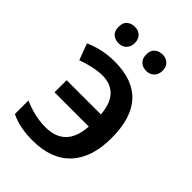

<svg xmlns="http://www.w3.org/2000/svg" viewBox="-220 -836 942 942"><g transform="rotate(45 251.0 -365.0)"><path d="M196.8 -549.8Q451.2 -549.8 451.2 -272.9Q451.2 -136.7 382.8 -63.5Q314.5 9.8 185.1 9.8Q94.7 9.8 32.2 -21V-115.2Q109.9 -81.1 183.1 -81.1Q322.8 -81.1 332 -233.9H94.2V-317.9H332Q326.2 -390.6 292.5 -424.8Q258.8 -459 203.1 -459Q147.5 -459 68.8 -431.2L37.1 -516.1Q109.9 -549.8 196.8 -549.8ZM297.9 -640.1Q281.2 -654.3 281.2 -683.6Q281.2 -712.9 297.9 -726.6Q314.5 -740.2 338.9 -740.2Q363.3 -740.2 378.9 -725.1Q394.5 -710 394.5 -683.6Q394.5 -657.2 378.4 -641.6Q362.3 -626 337.9 -626Q313.5 -626 297.9 -640.1ZM89.4 -683.6Q88.9 -712.9 105.5 -726.6Q122.1 -740.2 146.5 -740.2Q170.9 -740.2 186.5 -725.1Q202.1 -710 202.1 -683.6Q202.1 -657.2 186.5 -641.6Q170.9 -626 146.5 -626Q122.1 -626 105.5 -640.1Q88.9 -654.3 89.4 -683.6Z"/></g></svg>

Font: OpenSans-Semibold
Style: Regular
Weight: 600
Foundry: Ascender Corporation
Version: Version 1.10